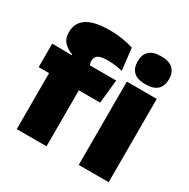

<svg xmlns="http://www.w3.org/2000/svg" viewBox="-157 -838 969 983"><g transform="rotate(30 328.0 -346.5)"><path d="M228 -677Q269.5 -677 306 -670.8Q342.5 -664.5 368.5 -656L383.5 -527Q364.5 -531.5 343 -534.8Q321.5 -538 296.5 -538Q266.5 -538 250.5 -532.5Q234.5 -527 228.8 -517Q223 -507 223 -493.5V-492.5Q223 -482.5 226.2 -475Q229.5 -467.5 234.5 -460.5L121 -456.5V-473.5Q91.5 -483 70.8 -504.8Q50 -526.5 50 -562.5V-565Q50 -619 93.2 -648Q136.5 -677 228 -677ZM67 0V-420.5H243V0ZM5.5 -331V-470L145 -468.5L211 -470H383.5L369 -331ZM433.5 0V-492.5H610.5V0ZM522 -528Q473.5 -528 451.5 -549.8Q429.5 -571.5 429.5 -608.5V-612.5Q429.5 -649.5 451.5 -671.2Q473.5 -693 522 -693Q570 -693 592.2 -671.2Q614.5 -649.5 614.5 -612.5V-608.5Q614.5 -571 592.2 -549.5Q570 -528 522 -528Z"/></g></svg>

Font: Anek Gurmukhi ExtraBold
Style: Regular
Weight: 800
Designer: Sarang Kulkarni (Gurmukhi), Yesha Goshar (Latin)
Foundry: Ek Type
Version: Version 1.003